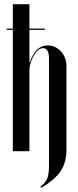

<svg xmlns="http://www.w3.org/2000/svg" viewBox="-20 -719 373 913"><path d="M122 -423Q149 -503 206 -503Q244 -503 270 -474.5Q296 -446 296 -404V-8Q296 53 268.5 94.5Q241 136 176 174L172 169Q196 151 204.5 130Q213 109 213 68V-439Q213 -490 185 -490Q173 -490 161.5 -480.5Q150 -471 141 -455.5Q132 -440 126 -421.5Q120 -403 120 -385V0H41V-577H12V-583H41V-699H120V-583H193V-577H120V-423Z"/></svg>

Font: Moniqa SemBd Narrow Display
Style: Regular
Weight: 600
Width: 4
Designer: Rajesh Rajput
Foundry: Rajesh Rajput
Version: Version 1.000